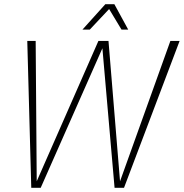

<svg xmlns="http://www.w3.org/2000/svg" viewBox="-20 -895 876 915"><path d="M836 -700 571 0H526L468 -665L174 0H129L110 -700H150L155 -31L449 -700H497L552 -31L792 -700ZM482 -875H525L591 -754H559L500 -852L408 -754H373Z"/></svg>

Font: Sarabun Thin
Style: Italic
Weight: 250
Italic angle: -10°
Designer: Suppakit Chalermlarp | Katatrad Co.,Ltd.
Foundry: Cadson Demak Co.,Ltd.
Version: Version 1.000; ttfautohint (v1.6)